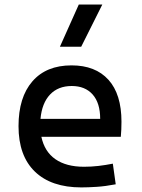

<svg xmlns="http://www.w3.org/2000/svg" viewBox="-20 -815 626 845"><path d="M337.9 9.8Q205.6 9.8 133.5 -59.8Q61.5 -129.4 61.5 -259.8Q61.5 -386.7 122.6 -457Q183.6 -527.3 294.9 -527.3Q399.9 -527.3 457.3 -463.9Q514.6 -400.4 514.6 -279.3Q514.6 -243.7 511.7 -212.9H162.1Q175.8 -147.9 223.6 -114.5Q271.5 -81.1 349.6 -81.1Q381.8 -81.1 413.1 -84.7Q444.3 -88.4 476.6 -94.7L489.3 -3.9Q443.4 4.9 405.3 7.3Q367.2 9.8 337.9 9.8ZM158.2 -292H420.9Q420.9 -361.8 387.7 -399.2Q354.5 -436.5 295.9 -436.5Q235.8 -436.5 200.2 -398.9Q164.6 -361.3 158.2 -292ZM243.7 -609.4 326.7 -794.9H430.2L337.4 -609.4Z"/></svg>

Font: CaskaydiaCove NFP
Style: Regular
Weight: 400
Designer: Aaron Bell
Foundry: Saja Typeworks
Version: Version 2111.001; VTT 6.35;Nerd Fonts 3.1.1